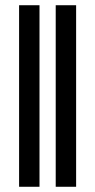

<svg xmlns="http://www.w3.org/2000/svg" viewBox="-20 -714 364 734"><path d="M271 0H193V-694H271ZM131 0H53V-694H131Z"/></svg>

Font: Libra Serif Modern
Style: Bold
Weight: 700
Designer: Stefan Peev, Context Ltd
Foundry: Ascender Corporation
Version: Version 1.000